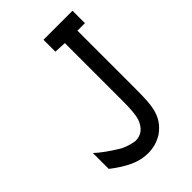

<svg xmlns="http://www.w3.org/2000/svg" viewBox="-218 -804 912 912"><g transform="rotate(-45 238.5 -347.5)"><path d="M395.5 -232.5Q395.5 -142 386.5 -110Q373 -46 318 -8Q274.5 19.5 221 19.5Q176 19.5 131.5 -0.8Q87 -21 36.5 -60.5V-167Q75 -131 147.5 -87Q170.5 -76 189.2 -71Q208 -66 221 -64.5Q278.5 -64.5 301 -127.5Q311.5 -159 311.5 -236.5V-630.5L251 -633.5V-713.5H446V-630H395.5V-232.5Z"/></g></svg>

Font: MM Phetkon
Style: Regular
Weight: 400
Designer: Khon Soe Zaw Thu
Version: Version 1.00 July 15, 2016, initial release